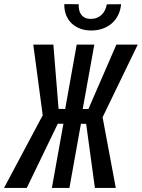

<svg xmlns="http://www.w3.org/2000/svg" viewBox="-59 -932 703 952"><path d="M368.2 -317.9 342.3 -318.4 285.2 0H198.2L255.4 -318.4H227.5L73.7 0H-39.1L152.8 -360.4L106 -710.9H205.6L231.4 -392.1L264.2 -391.6L321.3 -710.9H408.7L351.1 -391.6H379.4L518.1 -710.9H624L449.7 -350.6L515.1 0H411.6ZM541.5 -911.1Q538.6 -880.4 526.1 -856Q513.7 -831.5 493.7 -814.7Q473.6 -797.9 447.5 -789.1Q421.4 -780.3 390.6 -780.8Q360.8 -781.2 336.7 -790.8Q312.5 -800.3 295.2 -817.1Q277.8 -834 268.6 -857.9Q259.3 -881.8 259.8 -911.6L331.1 -911.1Q330.6 -895.5 333.5 -882.3Q336.4 -869.1 343.8 -859.4Q351.1 -849.6 362.5 -844Q374 -838.4 391.1 -838.4Q408.2 -838.4 421.6 -843.8Q435.1 -849.1 445.1 -858.9Q455.1 -868.7 461.4 -881.8Q467.8 -895 470.7 -910.6Z"/></svg>

Font: Roboto Mono
Style: Italic
Weight: 400
Designer: Google
Version: Version 2.000985; 2015; ttfautohint (v1.3)